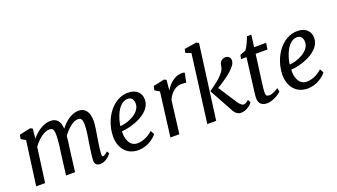

<svg xmlns="http://www.w3.org/2000/svg" viewBox="-67 -1361 3374 1925"><g transform="rotate(-20 1619.5 -398.5)"><path d="M65.9 0H161.1L210.9 -368.7C260.3 -437.5 328.6 -490.7 378.4 -490.7C413.1 -490.7 431.6 -485.4 431.6 -415C431.6 -354 420.9 -273.4 411.6 -216.3L384.3 0H480.5L511.7 -246.6C517.6 -284.2 523.9 -329.6 526.9 -370.1C574.2 -437 637.2 -489.7 685.1 -489.7C711.4 -489.7 734.9 -484.9 734.9 -414.6C734.9 -353.5 720.2 -274.9 711.4 -219.7C702.6 -162.1 693.4 -102.1 690.9 -53.2C689 -8.3 710.4 9.8 749 9.8C808.1 9.8 857.9 -46.9 867.2 -61L852.1 -86.4C822.3 -59.6 809.6 -54.2 798.8 -54.2C790 -54.2 787.6 -67.9 789.1 -91.3C792.5 -143.1 801.3 -195.8 809.6 -247.1C818.8 -304.2 832 -373.5 832 -420.4C832 -525.4 785.6 -567.9 721.7 -567.9C649.4 -567.9 578.6 -514.2 528.3 -447.3C522 -536.6 482.9 -567.9 421.4 -567.9C348.6 -567.9 274.9 -517.1 222.2 -452.6L231.4 -556.2L208 -567.9L89.8 -542.5L81.1 -499L129.4 -470.2Z M960.9 -210C958 -98.6 1018.1 9.8 1156.2 9.8C1251 9.8 1328.6 -50.3 1356.4 -88.9L1334 -129.4C1277.8 -77.1 1216.8 -58.1 1168 -58.1C1079.1 -58.1 1056.2 -162.6 1063 -224.6C1155.8 -227.5 1387.7 -294.4 1387.7 -445.8C1387.7 -514.6 1342.8 -567.9 1249 -567.9C1087.4 -567.9 965.8 -394 960.9 -210ZM1065.4 -278.3C1075.2 -360.4 1126.5 -510.7 1226.1 -510.7C1262.2 -510.7 1287.6 -488.8 1287.6 -437.5C1287.6 -338.4 1144.5 -281.7 1065.4 -278.3Z M1498 0H1593.3L1636.7 -349.6C1674.8 -438 1736.8 -466.3 1783.7 -466.3C1807.6 -466.3 1824.2 -464.4 1834 -459.5L1855.5 -561C1850.1 -566.4 1835.4 -567.4 1825.7 -567.4C1732.4 -567.4 1668.5 -483.9 1648.9 -445.3L1659.2 -556.2L1635.7 -567.9L1517.6 -542.5L1508.8 -499L1557.6 -469.7Z M1891.6 0H1986.3L2091.8 -792.5L2066.4 -805.7L1936.5 -785.2L1928.7 -744.6L1985.8 -723.6ZM2172.9 -43C2193.8 -4.9 2222.7 9.8 2249 9.8C2303.2 9.8 2355 -27.8 2373.5 -58.1L2356.9 -87.9C2335.9 -67.9 2315.4 -59.1 2302.7 -59.1C2288.1 -59.1 2263.7 -78.6 2246.1 -105.5L2118.2 -302.7C2168.5 -333.5 2279.3 -400.9 2325.2 -467.8C2337.9 -486.3 2342.8 -504.9 2342.3 -520.5C2341.3 -548.3 2317.9 -567.9 2290.5 -567.9C2263.7 -567.9 2231.4 -551.3 2224.6 -515.1C2220.7 -494.6 2219.2 -470.7 2198.2 -442.4C2151.4 -379.4 2099.6 -349.6 2033.7 -298.3H2034.7L2033.7 -297.9Z M2439.9 -77.6C2439.9 -10.7 2480.5 9.8 2529.3 9.8C2583.5 9.8 2659.7 -32.2 2682.6 -61L2673.8 -99.1C2653.3 -83.5 2605.5 -58.1 2580.1 -58.1C2546.4 -58.1 2539.1 -67.4 2539.1 -103.5C2539.1 -122.6 2542.5 -153.8 2547.4 -190.4L2587.9 -496.1H2714.4L2724.1 -564H2596.2L2612.8 -691.4H2566.4C2549.8 -647.5 2522.9 -585.9 2501.5 -561.5L2441.4 -538.6L2431.6 -496.1H2490.2L2445.8 -142.6C2439.5 -93.8 2439.9 -83 2439.9 -77.6Z M2767.6 -210C2764.6 -98.6 2824.7 9.8 2962.9 9.8C3057.6 9.8 3135.3 -50.3 3163.1 -88.9L3140.6 -129.4C3084.5 -77.1 3023.4 -58.1 2974.6 -58.1C2885.7 -58.1 2862.8 -162.6 2869.6 -224.6C2962.4 -227.5 3194.3 -294.4 3194.3 -445.8C3194.3 -514.6 3149.4 -567.9 3055.7 -567.9C2894 -567.9 2772.5 -394 2767.6 -210ZM2872.1 -278.3C2881.8 -360.4 2933.1 -510.7 3032.7 -510.7C3068.8 -510.7 3094.2 -488.8 3094.2 -437.5C3094.2 -338.4 2951.2 -281.7 2872.1 -278.3Z"/></g></svg>

Font: Merriweather
Style: Italic
Weight: 400
Italic angle: -7.5°
Designer: Eben Sorkin
Foundry: Eben Sorkin
Version: Version 1.001